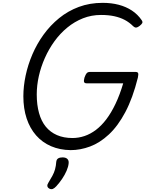

<svg xmlns="http://www.w3.org/2000/svg" viewBox="-20 -1035 1020 1348"><path d="M476 19Q400 18 338.5 -8.5Q277 -35 233.5 -84.5Q190 -134 167 -203.5Q144 -273 144 -359Q144 -429 160 -504.5Q176 -580 207.5 -653.5Q239 -727 286 -792Q333 -857 395 -907.5Q457 -958 533.5 -986.5Q610 -1015 701 -1015Q762 -1015 813.5 -1001.5Q865 -988 906 -961Q947 -934 975 -893Q983 -881 978.5 -872.5Q974 -864 960 -853Q947 -843 937 -841.5Q927 -840 914 -852Q888 -878 856 -895Q824 -912 783 -921Q742 -930 689 -930Q622 -930 562.5 -906.5Q503 -883 452.5 -841.5Q402 -800 362.5 -745.5Q323 -691 295 -628Q267 -565 252.5 -500Q238 -435 238 -372Q238 -299 254 -241.5Q270 -184 301.5 -145.5Q333 -107 380 -86.5Q427 -66 489 -66Q532 -66 573.5 -80Q615 -94 653.5 -123Q692 -152 726.5 -197.5Q761 -243 791 -306Q821 -369 845 -450H589Q574 -450 570.5 -459Q567 -468 573 -490Q581 -513 589 -521.5Q597 -530 612 -530H931Q946 -530 949.5 -522Q953 -514 948 -490Q912 -346 860 -248Q808 -150 744.5 -91Q681 -32 612.5 -6.5Q544 19 476 19ZM326 289Q314 282 312.5 271.5Q311 261 319 249Q336 221 348 199Q360 177 366.5 153.5Q373 130 375 101Q377 84 388.5 77Q400 70 419 70Q442 70 453 81Q464 92 462 111Q460 135 447.5 164Q435 193 416 221Q397 249 375 273Q362 287 350.5 291.5Q339 296 326 289Z"/></svg>

Font: Playwrite TZ
Style: Regular
Weight: 400
Designer: Veronika Burian, José Scaglione
Foundry: TypeTogether
Version: Version 1.002